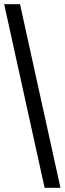

<svg xmlns="http://www.w3.org/2000/svg" viewBox="-20 -780 310 921"><path d="M194 121H270L76 -760H0Z"/></svg>

Font: Noto Serif Tamil SemiCondensed Black
Style: Regular
Weight: 900
Width: 4
Designer: Indian Type Foundry, Tom Grace, and the Monotype Design Team
Foundry: Monotype Imaging Inc.
Version: Version 2.004